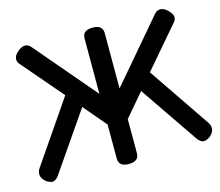

<svg xmlns="http://www.w3.org/2000/svg" viewBox="-111 -944 1255 1095"><g transform="rotate(-15 516.5 -397.0)"><path d="M37 -24Q11 -44 11 -70Q11 -86 20 -100L19 -99L271 -467L66 -706Q53 -719 53 -737Q53 -758 77 -779Q101 -800 122 -800Q141 -800 156 -782L461 -424V-751Q461 -799 520 -799H521Q580 -799 580 -751V-424L885 -782Q900 -800 919 -800Q951 -800 980 -759Q988 -748 988 -737Q988 -719 975 -706L771 -468L1022 -99L1021 -100Q1030 -86 1030 -70Q1030 -44 1004 -24H1005Q984 -9 966 -9Q952 -9 933 -30L695 -378L580 -243V-42Q580 6 521 6H520Q461 6 461 -42V-243L347 -377L108 -30Q89 -9 75 -9Q57 -9 36 -24Z"/></g></svg>

Font: Gugi Cyrillic
Style: Regular
Weight: 400
Foundry: TAE System & Typefaces Co.
Version: Version 3.10 September 15, 2020